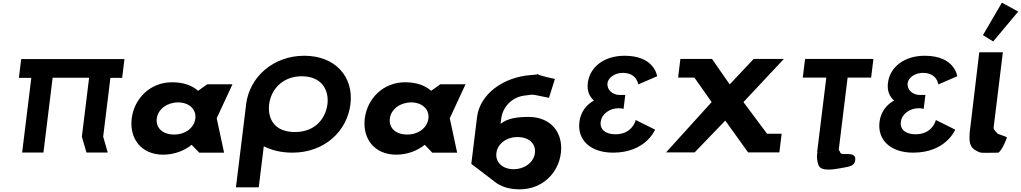

<svg xmlns="http://www.w3.org/2000/svg" viewBox="-20 -1145 7656 1440"><path d="M374.7 -561.9H648.3L594 -120L628.4 -0.9H788.2L753.8 -120L808 -561H896.1L913.4 -702H825.3L825.3 -702.1H665.5H391.9H232.1L232.1 -702H139L121.6 -561H214.8L146 -0.9H305.8Z M967.8 -256C949.4 -106 1039.5 15 1203.6 15C1288.3 15 1364.7 -16 1415.9 -58H1418.3L1474.1 0H1660.6L1605.3 -258L1723.6 -513H1534.6L1465.7 -464C1419.9 -505 1353.8 -528 1270.3 -528C1106.2 -528 986.2 -406 967.8 -256ZM1155.8 -256C1164.5 -327 1234.8 -377 1315.9 -377C1395.7 -377 1453.7 -327 1445 -256C1436.4 -186 1369.8 -136 1286.3 -136C1199.2 -136 1147.2 -186 1155.8 -256Z M1998.7 -363.9C2011.5 -468.5 2094.3 -573 2243.4 -573C2393.6 -573 2448.6 -468.5 2435.8 -363.9C2423 -259.4 2346.4 -154.8 2192.1 -154.8C2033.7 -154.8 1985.9 -259.4 1998.7 -363.9ZM1826 -363.9C1825.5 -359.8 1825.1 -355.7 1824.7 -351.7L1749.6 260H1920.6L1958.4 -48.1C2017.5 -17.5 2090.2 -0.1 2173.1 -0.1C2412.4 -0.1 2583.2 -159.1 2608.4 -363.9C2633.5 -568.8 2494.8 -726.9 2262.3 -726.9C2031.2 -726.9 1851.2 -568.8 1826 -363.9Z M2715.8 -256C2697.4 -106 2787.5 15 2951.6 15C3036.3 15 3112.7 -16 3163.9 -58H3166.3L3222.1 0H3408.6L3353.3 -258L3471.6 -513H3282.6L3213.7 -464C3167.9 -505 3101.8 -528 3018.3 -528C2854.2 -528 2734.2 -406 2715.8 -256ZM2903.8 -256C2912.5 -327 2982.8 -377 3063.9 -377C3143.7 -377 3201.7 -327 3193 -256C3184.4 -186 3117.8 -136 3034.3 -136C2947.2 -136 2895.2 -186 2903.8 -256Z M4141.8 -553C4040.2 -574.7 4015.9 -584.7 4012.1 -588.3C4008.1 -586.8 3996.1 -584.4 3964.4 -582.3C3753.9 -567.8 3579 -438.9 3557.9 -267L3514.8 84L3685.1 214C3731.2 253 3795 275 3877.3 275C4048.2 275 4168.1 153 4186.6 3C4205 -147 4114.8 -268 3944 -268C3859.3 -268 3785.4 -258 3734.3 -216L3739 -254C3750.1 -345 3820.8 -415.1 3908.3 -427.4C4001.7 -440.4 3962.6 -436.4 4097.4 -411.3ZM3991.8 3C3983 74 3912.8 124 3831.7 124C3751.8 124 3694.3 74 3703 3C3711.6 -67 3777.8 -117 3861.3 -117C3948.4 -117 4000.4 -67 3991.8 3ZM4012.1 -588.3C4009.5 -590.8 4017.2 -590.2 4012.1 -588.3Z M4766.6 -511.8C4766.6 -511.8 4757.7 -598.5 4650.7 -598.5C4596.2 -598.5 4541.9 -566.2 4536.3 -521.2C4530.1 -470.2 4575.9 -432.8 4627.3 -432.8H4669.5L4656.6 -328.2C4656.6 -328.2 4640.8 -333.3 4620.2 -333.3C4552.3 -333.3 4492.6 -290.8 4485.2 -230.5C4477.9 -171 4525.2 -137.8 4596.2 -137.8C4723.8 -137.8 4748.2 -244.9 4748.2 -244.9L4893.1 -172.7C4893.1 -172.7 4824.3 -0.1 4578.3 -0.1C4406.8 -0.1 4308.9 -96.2 4325.4 -230.5C4334.5 -304.4 4375.9 -358 4434.4 -391.1C4399.8 -420.9 4381.4 -465.1 4388.5 -522.9C4403.1 -641.9 4510.4 -726.9 4664.4 -726.9C4891.4 -726.9 4908.3 -573 4908.3 -573Z M5842.4 -141.9H5732.9L5555.9 -379.3L5859.1 -703.1H5632.7L5452.9 -511.9L5320 -703.1H5105.6L5105.6 -703H5082.9L5065.7 -563H5188.1L5317.3 -379.3L4975.3 -1.9H5189.7L5419.6 -240.7L5590.8 -1.9H5592.7H5817.2H5825.2Z M6000.8 -562.9H6177.2L6108.3 -1.9L6112.3 -1.8C6102.1 9.2 6107.5 87 6127.7 108C6163.1 144.6 6267.9 119 6329.5 108C6360.3 102 6386.7 93.7 6393.1 63C6410.4 -21 6292.5 28.7 6282.5 0C6279.3 -9.2 6275.3 -16 6270.5 -20.9L6337 -562.9H6513.4L6530.6 -703.1H6018ZM6147.5 -1.1C6139 -0.1 6130.3 -0.1 6121.7 -1.6Z M7017.6 -511.8C7017.6 -511.8 7008.7 -598.5 6901.7 -598.5C6847.2 -598.5 6792.9 -566.2 6787.3 -521.2C6781.1 -470.2 6826.9 -432.8 6878.3 -432.8H6920.5L6907.6 -328.2C6907.6 -328.2 6891.8 -333.3 6871.2 -333.3C6803.3 -333.3 6743.6 -290.8 6736.2 -230.5C6728.9 -171 6776.2 -137.8 6847.2 -137.8C6974.8 -137.8 6999.2 -244.9 6999.2 -244.9L7144.1 -172.7C7144.1 -172.7 7075.3 -0.1 6829.3 -0.1C6657.8 -0.1 6559.9 -96.2 6576.4 -230.5C6585.5 -304.4 6626.9 -358 6685.4 -391.1C6650.8 -420.9 6632.4 -465.1 6639.5 -522.9C6654.1 -641.9 6761.4 -726.9 6915.4 -726.9C7142.4 -726.9 7159.3 -573 7159.3 -573Z M7352 -881.2 7429 -834.1 7616.4 -1058 7494.3 -1125.2ZM7324.5 -753H7501.5L7432.5 -191C7430.4 -173 7445 -161.8 7459.7 -145C7467.8 -135.7 7525.1 -124 7531.9 -113C7531.9 -113 7499.4 -21.3 7468.1 0C7384 0 7344.5 4.3 7326.4 -3C7262 -28.9 7245.1 -57.6 7252.7 -148L7252.2 -148L7254.5 -166.5C7255.5 -176.7 7256.9 -187.5 7258.4 -199L7258.6 -200Z"/></svg>

Font: Hussar
Style: BdSuprExtOblOne
Weight: 700
Foundry: Cannot Into Space Fonts
Version: Version 2.00